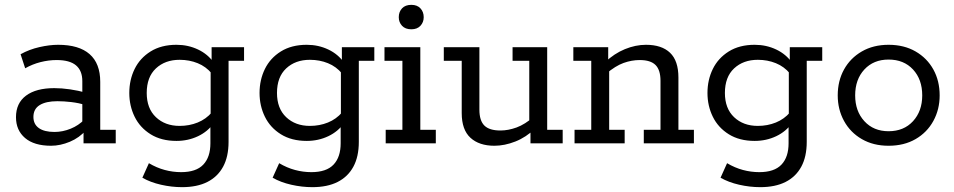

<svg xmlns="http://www.w3.org/2000/svg" viewBox="-20 -592 3940 793"><path d="M191 10Q121 10 83.5 -22Q46 -54 46 -108Q46 -166 87.5 -197Q129 -228 204 -228Q235 -228 269 -223Q303 -218 336 -209L320 -199V-257Q320 -300 294 -322Q268 -344 214 -344Q181 -344 147.5 -335.5Q114 -327 84 -310L65 -368Q101 -388 143 -397.5Q185 -407 220 -407Q306 -407 350 -368.5Q394 -330 394 -254V-56H458V0H325V-63L336 -55Q308 -23 268.5 -6.5Q229 10 191 10ZM205 -47Q239 -47 272 -60.5Q305 -74 328 -98L320 -74V-179L336 -158Q304 -167 274 -170.5Q244 -174 217 -174Q170 -174 144 -158Q118 -142 118 -109Q118 -79 140.5 -63Q163 -47 205 -47Z M732 181Q689 181 645 171Q601 161 568 142L595 82Q627 101 660.5 110Q694 119 728 119Q790 119 819.5 88Q849 57 849 0V-73L863 -84Q839 -49 798 -29.5Q757 -10 709 -10Q646 -10 602 -37.5Q558 -65 536 -110Q514 -155 514 -208Q514 -262 536 -307Q558 -352 602 -379.5Q646 -407 709 -407Q757 -407 798 -387.5Q839 -368 863 -333L854 -331V-397H988V-341H924V-6Q924 55 901.5 96.5Q879 138 836.5 159.5Q794 181 732 181ZM722 -72Q762 -72 796.5 -86Q831 -100 855 -128L850 -99V-315L855 -288Q831 -317 796.5 -331Q762 -345 722 -345Q662 -345 624 -309.5Q586 -274 586 -208Q586 -144 624 -108Q662 -72 722 -72Z M1270 181Q1227 181 1183 171Q1139 161 1106 142L1133 82Q1165 101 1198.5 110Q1232 119 1266 119Q1328 119 1357.5 88Q1387 57 1387 0V-73L1401 -84Q1377 -49 1336 -29.5Q1295 -10 1247 -10Q1184 -10 1140 -37.5Q1096 -65 1074 -110Q1052 -155 1052 -208Q1052 -262 1074 -307Q1096 -352 1140 -379.5Q1184 -407 1247 -407Q1295 -407 1336 -387.5Q1377 -368 1401 -333L1392 -331V-397H1526V-341H1462V-6Q1462 55 1439.5 96.5Q1417 138 1374.5 159.5Q1332 181 1270 181ZM1260 -72Q1300 -72 1334.5 -86Q1369 -100 1393 -128L1388 -99V-315L1393 -288Q1369 -317 1334.5 -331Q1300 -345 1260 -345Q1200 -345 1162 -309.5Q1124 -274 1124 -208Q1124 -144 1162 -108Q1200 -72 1260 -72Z M1573 0V-56H1642V-341H1568V-397H1716V-56H1780V0ZM1679 -471Q1654 -471 1640.5 -485.5Q1627 -500 1627 -521Q1627 -543 1640.5 -557.5Q1654 -572 1679 -572Q1703 -572 1716.5 -557.5Q1730 -543 1730 -521Q1730 -500 1716.5 -485.5Q1703 -471 1679 -471Z M2022 10Q1959 10 1923 -23Q1887 -56 1887 -125V-341H1813V-397H1960V-139Q1960 -94 1980.5 -73.5Q2001 -53 2047 -53Q2079 -53 2113.5 -65.5Q2148 -78 2186 -111L2166 -82V-341H2097V-397H2240V-56H2304V0H2171V-58L2190 -61Q2153 -25 2108.5 -7.5Q2064 10 2022 10Z M2353 0V-56H2422V-341H2348V-397H2492V-339L2479 -335Q2517 -371 2561 -389Q2605 -407 2648 -407Q2713 -407 2747.5 -374Q2782 -341 2782 -272V-56H2846V0H2639V-56H2708V-258Q2708 -303 2687.5 -323.5Q2667 -344 2622 -344Q2589 -344 2555.5 -332Q2522 -320 2483 -287L2496 -315V-56H2560V0Z M3120 181Q3077 181 3033 171Q2989 161 2956 142L2983 82Q3015 101 3048.5 110Q3082 119 3116 119Q3178 119 3207.5 88Q3237 57 3237 0V-73L3251 -84Q3227 -49 3186 -29.5Q3145 -10 3097 -10Q3034 -10 2990 -37.5Q2946 -65 2924 -110Q2902 -155 2902 -208Q2902 -262 2924 -307Q2946 -352 2990 -379.5Q3034 -407 3097 -407Q3145 -407 3186 -387.5Q3227 -368 3251 -333L3242 -331V-397H3376V-341H3312V-6Q3312 55 3289.5 96.5Q3267 138 3224.5 159.5Q3182 181 3120 181ZM3110 -72Q3150 -72 3184.5 -86Q3219 -100 3243 -128L3238 -99V-315L3243 -288Q3219 -317 3184.5 -331Q3150 -345 3110 -345Q3050 -345 3012 -309.5Q2974 -274 2974 -208Q2974 -144 3012 -108Q3050 -72 3110 -72Z M3650 10Q3587 10 3539.5 -17.5Q3492 -45 3466 -92.5Q3440 -140 3440 -198Q3440 -258 3466 -305Q3492 -352 3539.5 -379.5Q3587 -407 3650 -407Q3714 -407 3761.5 -379.5Q3809 -352 3835 -305Q3861 -258 3861 -198Q3861 -140 3835 -92.5Q3809 -45 3761.5 -17.5Q3714 10 3650 10ZM3650 -50Q3713 -50 3751 -91.5Q3789 -133 3789 -198Q3789 -264 3751 -305Q3713 -346 3650 -346Q3588 -346 3550 -305Q3512 -264 3512 -198Q3512 -133 3550 -91.5Q3588 -50 3650 -50Z"/></svg>

Font: Rokkitt SemiBold
Style: Regular
Weight: 400
Version: Version 3.103